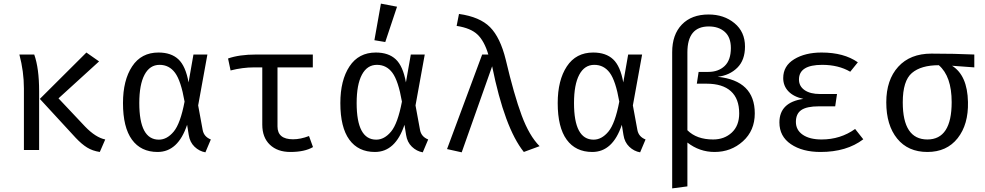

<svg xmlns="http://www.w3.org/2000/svg" viewBox="-20 -828 5440 1060"><path d="M457 -538 527 -489 303 -285 450 -129Q508 -69 561 -58L531 11Q491 5 461 -13.5Q431 -32 398 -67L200 -282ZM169 -527Q196 -451 196 -325V0H112V-340Q112 -433 87 -527Z M855 -538Q925 -538 965 -500.5Q1005 -463 1021 -373L1048 -527H1125L1074 -246L1099 -110Q1106 -73 1144 -58L1114 13Q1080 7 1054 -18Q1028 -43 1022 -83L1013 -139Q963 11 850 11Q758 11 708.5 -57Q659 -125 659 -259Q659 -385 709.5 -461.5Q760 -538 855 -538ZM861 -470Q807 -470 778 -415.5Q749 -361 749 -259Q749 -57 857 -57Q902 -57 939 -101.5Q976 -146 999 -267Q979 -382 946.5 -426Q914 -470 861 -470Z M1686 -77 1708 -16Q1662 11 1583 11Q1512 11 1470 -29Q1428 -69 1428 -140V-456H1383Q1319 -456 1253 -439L1239 -505Q1300 -527 1395 -527H1707V-456H1512V-130Q1512 -59 1598 -59Q1639 -59 1686 -77Z M2083 -808 2172 -791 2107 -596 2047 -606ZM2055 -538Q2125 -538 2165 -500.5Q2205 -463 2221 -373L2248 -527H2325L2274 -246L2299 -110Q2306 -73 2344 -58L2314 13Q2280 7 2254 -18Q2228 -43 2222 -83L2213 -139Q2163 11 2050 11Q1958 11 1908.5 -57Q1859 -125 1859 -259Q1859 -385 1909.5 -461.5Q1960 -538 2055 -538ZM2061 -470Q2007 -470 1978 -415.5Q1949 -361 1949 -259Q1949 -57 2057 -57Q2102 -57 2139 -101.5Q2176 -146 2199 -267Q2179 -382 2146.5 -426Q2114 -470 2061 -470Z M2642 -527H2676Q2654 -601 2616.5 -637Q2579 -673 2501 -685L2514 -751Q2629 -735 2685.5 -678Q2742 -621 2772 -499Q2818 -304 2860 -191Q2902 -78 2959 -21L2872 11Q2766 -121 2697 -462L2529 13L2448 -5Z M3255 -538Q3325 -538 3365 -500.5Q3405 -463 3421 -373L3448 -527H3525L3474 -246L3499 -110Q3506 -73 3544 -58L3514 13Q3480 7 3454 -18Q3428 -43 3422 -83L3413 -139Q3363 11 3250 11Q3158 11 3108.5 -57Q3059 -125 3059 -259Q3059 -385 3109.5 -461.5Q3160 -538 3255 -538ZM3261 -470Q3207 -470 3178 -415.5Q3149 -361 3149 -259Q3149 -57 3257 -57Q3302 -57 3339 -101.5Q3376 -146 3399 -267Q3379 -382 3346.5 -426Q3314 -470 3261 -470Z M3942 -404Q4147 -383 4147 -202Q4147 -107 4081.5 -48Q4016 11 3925 11Q3842 11 3775 -41V201L3691 212V-540Q3691 -637 3744.5 -692.5Q3798 -748 3892 -748Q3977 -748 4035 -700Q4093 -652 4093 -571Q4093 -496 4050.5 -454Q4008 -412 3942 -404ZM3917 -58Q3979 -58 4020 -96Q4061 -134 4061 -202Q4061 -283 4015 -324.5Q3969 -366 3881 -366H3827L3837 -431H3890Q3946 -431 3980.5 -463.5Q4015 -496 4015 -563Q4015 -622 3981.5 -652Q3948 -682 3893 -682Q3775 -682 3775 -539V-109Q3826 -58 3917 -58Z M4591 -241H4501Q4434 -241 4404 -220.5Q4374 -200 4374 -155Q4374 -110 4412 -84Q4450 -58 4516 -58Q4620 -58 4701 -116L4746 -59Q4654 11 4510 11Q4410 11 4346.5 -32Q4283 -75 4283 -152Q4283 -263 4415 -282Q4361 -294 4332.5 -324Q4304 -354 4304 -397Q4304 -464 4364.5 -501Q4425 -538 4516 -538Q4639 -538 4716 -484L4674 -432Q4609 -470 4519 -470Q4391 -470 4391 -389Q4391 -352 4422 -330.5Q4453 -309 4507 -309H4601Z M5359 -527V-456L5236 -465Q5321 -412 5324 -265Q5327 -141 5267 -65Q5207 11 5100 11Q4993 11 4933 -63Q4873 -137 4873 -263Q4873 -387 4939 -459.5Q5005 -532 5122 -532Q5249 -532 5359 -527ZM5100 -58Q5234 -58 5234 -264Q5234 -407 5163 -468Q5065 -468 5014.5 -425Q4964 -382 4964 -263Q4964 -58 5100 -58Z"/></svg>

Font: Fira Mono
Style: Regular
Weight: 400
Designer: Carrois Corporate & Edenspiekermann AG
Foundry: Carrois Corporate GbR & Edenspiekermann AG
Version: Version 3.206;PS 003.206;hotconv 1.0.70;makeotf.lib2.5.58329